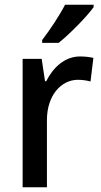

<svg xmlns="http://www.w3.org/2000/svg" viewBox="-20 -786 424 806"><path d="M373 -756V-766H253C230 -721 190 -661 157 -618V-606H226C272 -642 346 -718 373 -756ZM316 -549C252 -549 203 -503 174 -445H169L155 -539H75V0H177V-282C177 -386 237 -451 307 -451C326 -451 345 -448 360 -444L372 -543C355 -547 334 -549 316 -549Z"/></svg>

Font: Noto Sans Khmer UI SemiCondensed Medium
Style: Regular
Weight: 500
Width: 4
Designer: Danh Hong and the Monotype Design Team
Foundry: Monotype Imaging Inc.
Version: Version 2.002